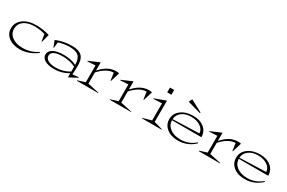

<svg xmlns="http://www.w3.org/2000/svg" viewBox="116 -1761 4351 2913"><g transform="rotate(30 2291.5 -304.5)"><path d="M605 -85.9Q545.4 -38.6 468.3 -8.8Q391.1 21 310.1 21Q189.9 21 113.5 -37.6Q37.1 -96.2 37.1 -189.9Q37.1 -294.4 123.5 -358.6Q210 -422.9 350.1 -422.9Q467.8 -422.9 585 -388.2L547.9 -247.1L540 -249L520 -368.2Q431.6 -395 337.9 -395Q219.7 -395 150.9 -344.5Q82 -293.9 82 -207Q82 -122.6 152.3 -70.8Q222.7 -19 336.9 -19Q481 -19 592.8 -97.2Z M689 -109.9Q689 -169.4 754.2 -205.8Q819.3 -242.2 939 -242.2Q1006.8 -242.2 1064.5 -228.8Q1122.1 -215.3 1158.7 -194.8Q1159.2 -300.3 1111.3 -345.7Q1063.5 -391.1 952.6 -391.1Q904.8 -391.1 848.6 -381.6Q792.5 -372.1 760.7 -359.9L750 -261.2L741.7 -258.8L699.7 -368.2Q833 -422.9 976.1 -422.9Q1100.6 -422.9 1153.8 -366.5Q1207 -310.1 1200.7 -176.8L1194.8 -49.8L1300.8 -60.1L1302.7 -51.8L1158.7 22.9V-48.8Q1043.5 20 914.1 20Q804.7 20 746.8 -15.9Q689 -51.8 689 -109.9ZM737.8 -116.2Q737.8 -66.4 788.3 -39.3Q838.9 -12.2 928.7 -12.2Q1048.3 -12.2 1158.7 -78.1V-163.1Q1120.6 -185.5 1060.5 -199.7Q1000.5 -213.9 934.1 -213.9Q838.4 -213.9 788.1 -188.5Q737.8 -163.1 737.8 -116.2Z M1475.6 -49.8 1675.8 -6.8 1673.3 0H1302.7L1300.8 -7.8L1430.7 -48.8V-342.8L1291.5 -335L1289.6 -342.8L1475.6 -422.9V-278.8Q1542.5 -354.5 1608.4 -389.2Q1674.3 -423.8 1748.5 -423.8Q1785.2 -423.8 1800.8 -417L1751.5 -255.9L1743.7 -257.8L1724.6 -387.2Q1600.6 -384.3 1475.6 -246.1Z M2051.3 -49.8 2251.5 -6.8 2249 0H1878.4L1876.5 -7.8L2006.3 -48.8V-342.8L1867.2 -335L1865.2 -342.8L2051.3 -422.9V-278.8Q2118.2 -354.5 2184.1 -389.2Q2250 -423.8 2324.2 -423.8Q2360.8 -423.8 2376.5 -417L2327.1 -255.9L2319.3 -257.8L2300.3 -387.2Q2176.3 -384.3 2051.3 -246.1Z M2636.7 -49.8 2787.1 -7.8 2785.2 0H2443.8L2441.9 -7.8L2591.8 -49.8V-350.1L2442.9 -341.8L2440.9 -350.1L2636.7 -422.9ZM2577.1 -533.2V-617.2H2649.9V-533.2Z M3311.5 -237.8Q3309.1 -305.7 3244.1 -350.3Q3179.2 -395 3079.6 -395Q2981 -395 2918 -346.9Q2855 -298.8 2850.6 -222.2ZM2806.6 -199.2Q2806.6 -297.4 2889.2 -360.1Q2971.7 -422.9 3100.6 -422.9Q3220.2 -422.9 3292.7 -363Q3365.2 -303.2 3366.7 -203.1H2850.6Q2853.5 -117.7 2923.8 -65.4Q2994.1 -13.2 3105.5 -13.2Q3250 -13.2 3359.4 -108.9L3369.6 -99.1Q3314.5 -42 3239.5 -11Q3164.6 20 3079.6 20Q2958 20 2882.3 -40.8Q2806.6 -101.6 2806.6 -199.2ZM2930.7 -573.2 2958.5 -631.8 3168.5 -521 3162.6 -507.8Z M3610.4 -49.8 3810.5 -6.8 3808.1 0H3437.5L3435.5 -7.8L3565.4 -48.8V-342.8L3426.3 -335L3424.3 -342.8L3610.4 -422.9V-278.8Q3677.2 -354.5 3743.2 -389.2Q3809.1 -423.8 3883.3 -423.8Q3919.9 -423.8 3935.5 -417L3886.2 -255.9L3878.4 -257.8L3859.4 -387.2Q3735.4 -384.3 3610.4 -246.1Z M4481.9 -237.8Q4479.5 -305.7 4414.6 -350.3Q4349.6 -395 4250 -395Q4151.4 -395 4088.4 -346.9Q4025.4 -298.8 4021 -222.2ZM3977.1 -199.2Q3977.1 -297.4 4059.6 -360.1Q4142.1 -422.9 4271 -422.9Q4390.6 -422.9 4463.1 -363Q4535.6 -303.2 4537.1 -203.1H4021Q4023.9 -117.7 4094.2 -65.4Q4164.6 -13.2 4275.9 -13.2Q4420.4 -13.2 4529.8 -108.9L4540 -99.1Q4484.9 -42 4409.9 -11Q4335 20 4250 20Q4128.4 20 4052.7 -40.8Q3977.1 -101.6 3977.1 -199.2Z"/></g></svg>

Font: Halibut Exp Thin
Style: Regular
Weight: 250
Width: 7
Designer: Matteo Maggi
Foundry: Collletttivo
Version: Version 3.080 | FøM Fix